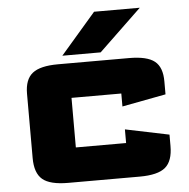

<svg xmlns="http://www.w3.org/2000/svg" viewBox="-52 -776 821 832"><g transform="rotate(-5 358.5 -359.5)"><path d="M67.1 -115.5V-395.3Q67.1 -457.6 100.7 -484.2Q134.3 -510.8 212 -510.8H520.8Q599.2 -510.8 632.1 -484.5Q665 -458.2 664.7 -396.3V-340.4L474.2 -304.3V-360.7Q474.2 -360.7 474.2 -360.7Q474.2 -360.7 474.2 -360.7H257.6Q257.6 -360.7 257.6 -360.7Q257.6 -360.7 257.6 -360.7V-145.1Q257.6 -145.1 257.6 -145.1Q257.6 -145.1 257.6 -145.1H476.2Q476.2 -145.1 476.2 -145.1Q476.2 -145.1 476.2 -145.1V-204.5L666.7 -165V-115.5Q666.7 -50.2 634.1 -22.6Q601.5 5 522.3 5H211.5Q132.3 5 99.7 -22.6Q67.1 -50.2 67.1 -115.5ZM233.9 -546.1 387.5 -724H586.3L400.6 -546.1Z"/></g></svg>

Font: Science Gothic
Style: Regular
Weight: 400
Designer: Thomas Phinney, Vassil Kateliev, Brandon Buerkle
Foundry: Font Detective LLC
Version: Version 1.018